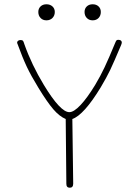

<svg xmlns="http://www.w3.org/2000/svg" viewBox="-20 -882 648 897"><path d="M290 -23 287 -326Q258 -338 229.5 -371Q201 -404 160 -471Q125 -528 105 -570.5Q85 -613 61 -679Q60 -680 60 -683Q60 -688 64.5 -691.5Q69 -695 76 -695Q84 -695 87 -691.5Q90 -688 91.5 -682.5Q93 -677 94 -675Q128 -579 185 -485Q262 -358 304 -358Q325 -358 356.5 -391.5Q388 -425 425 -486Q449 -526 469 -568.5Q489 -611 517 -679Q521 -689 523.5 -692.5Q526 -696 532 -696Q549 -696 549 -683Q549 -680 546 -672Q511 -589 494.5 -554.5Q478 -520 450 -473Q372 -345 318 -326L322 -24Q322 -5 306 -5Q290 -5 290 -23ZM159 -826Q159 -842 169.5 -852Q180 -862 197 -862Q214 -862 225 -852Q236 -842 236 -826Q236 -809 225 -798Q214 -787 197 -787Q180 -787 169.5 -798Q159 -809 159 -826ZM375 -826Q375 -842 385.5 -852Q396 -862 413 -862Q430 -862 440.5 -852Q451 -842 451 -826Q451 -809 440.5 -798Q430 -787 413 -787Q396 -787 385.5 -798Q375 -809 375 -826Z"/></svg>

Font: Mali ExtraLight
Style: Regular
Weight: 275
Version: Version 1.000; ttfautohint (v1.6)